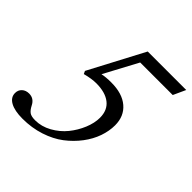

<svg xmlns="http://www.w3.org/2000/svg" viewBox="-189 -778 923 923"><g transform="rotate(45 273.0 -316.0)"><path d="M99.6 11.2Q45.9 11.2 16.4 -5.1Q-13.2 -21.5 -13.2 -50.8Q-13.2 -71.3 0.7 -84.2Q14.6 -97.2 37.1 -97.2Q70.3 -97.2 86.4 -64.5Q96.7 -44.4 108.9 -35.4Q121.1 -26.4 147.9 -26.4Q190.9 -26.4 231.2 -48.8Q271.5 -71.3 299.1 -105.2Q326.7 -139.2 343.3 -179.4Q359.9 -219.7 359.9 -255.4Q359.9 -307.1 325.7 -333.7Q291.5 -360.4 230 -360.4Q199.2 -360.4 156.2 -349.1L149.4 -363.8L296.9 -643.1H558.6L529.8 -580.1H308.6L216.8 -408.7Q242.2 -414.1 278.8 -414.1Q353.5 -414.1 395.3 -378.4Q437 -342.8 437 -281.2Q437 -242.7 422.9 -201.9Q408.7 -161.1 379.9 -123Q351.1 -85 311.8 -54.9Q272.5 -24.9 217.3 -6.8Q162.1 11.2 99.6 11.2Z"/></g></svg>

Font: Elstob 10pt
Style: Italic
Weight: 400
Italic angle: -20°
Designer: Peter S. Baker
Version: Version 1.015